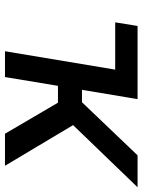

<svg xmlns="http://www.w3.org/2000/svg" viewBox="82 -668 585 790"><g transform="rotate(90 375.0 -272.5)"><path d="M387.4 -545.5H86.3L71.4 -453.5H266L190.3 0H296.5L332.7 -218H402L529.8 0H661.6L494.3 -280.2L750 -545.5H618.6L400.2 -316.8H349.1Z"/></g></svg>

Font: Margiela Sans Medium
Style: Italic
Weight: 500
Italic angle: -9.39999°
Designer: Stefan Endress, Andreas Faust
Version: Version 1.100;FEAKit 1.0